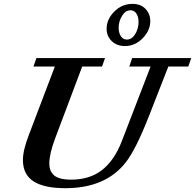

<svg xmlns="http://www.w3.org/2000/svg" viewBox="-20 -965 1014 998"><path d="M629.4 -725.6Q587.9 -725.6 561 -751.2Q534.2 -776.9 534.2 -815.4Q534.2 -864.7 574 -904.8Q613.8 -944.8 668.9 -944.8Q711.9 -944.8 736.6 -918.5Q761.2 -892.1 761.2 -855.5Q761.2 -807.1 721.7 -766.4Q682.1 -725.6 629.4 -725.6ZM638.7 -759.3Q665.5 -759.3 682.9 -787.8Q700.2 -816.4 700.2 -850.6Q700.2 -877.4 689 -894.5Q677.7 -911.6 658.2 -911.6Q632.3 -911.6 614.5 -882.8Q596.7 -854 596.7 -820.8Q596.7 -794.4 608.2 -776.9Q619.6 -759.3 638.7 -759.3ZM319.8 13.2Q209 13.2 154.1 -22.5Q99.1 -58.1 99.1 -133.8Q99.1 -184.1 130.9 -266.1L265.1 -619.1H153.8L169.4 -663.1H525.9L510.3 -619.1H407.2L266.6 -245.6Q236.3 -165.5 236.3 -114.3Q236.3 -97.2 240.7 -84Q245.1 -70.8 256.3 -58.1Q267.6 -45.4 291 -38.3Q314.5 -31.2 349.1 -31.2Q446.3 -31.2 510 -80.8Q573.7 -130.4 612.3 -229L762.7 -619.1H651.9L667 -663.1H974.1L958.5 -619.1H855L753.9 -360.8Q686 -187.5 633.3 -120.6Q528.3 13.2 319.8 13.2Z"/></svg>

Font: Elstob 6pt
Style: Italic
Weight: 700
Italic angle: -20°
Designer: Peter S. Baker
Version: Version 1.015